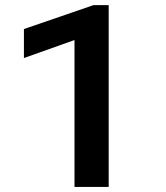

<svg xmlns="http://www.w3.org/2000/svg" viewBox="-20 -740 656 760"><path d="M274.9 0H410.2V-719.7H350.1L74.7 -625V-510.3L274.9 -581.5Z"/></svg>

Font: Roboto Flex
Style: wght 600 wdth 140 opsz 13.0 GRAD 0.00 slnt 0.00 XTRA 468 XOPQ 96 YOPQ 79 YTLC 514 YTUC 712 YTAS 750 YTDE -203.00 YTFI 738
Weight: 600
Width: 8
Designer: Berlow after Robertson
Foundry: Google
Version: Version 3.100